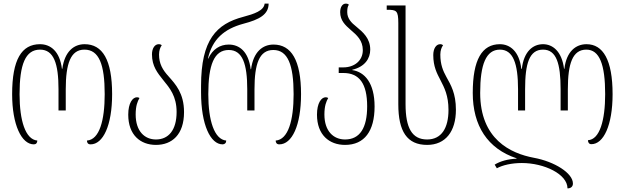

<svg xmlns="http://www.w3.org/2000/svg" viewBox="-20 -790 3449 1060"><path d="M167 7C179 7 186 -1 186 -14C120 -20 88 -125 88 -270C88 -434 120 -516 201 -516C277 -516 303 -439 303 -297V-180H343V-297C343 -439 370 -516 446 -516C527 -516 558 -434 558 -270C558 -125 529 -19 460 -14C460 -3 465 7 480 7C549 7 599 -97 599 -270C599 -460 546 -546 447 -546C389 -546 337 -507 324 -410H322C310 -507 259 -546 201 -546C99 -546 47 -461 47 -270C47 -101 99 7 167 7Z M841 10C929 10 996 -46 996 -171C996 -275 949 -325 911 -368C878 -404 858 -438 858 -489C858 -511 865 -530 873 -540C869 -544 864 -546 856 -546C834 -546 819 -522 819 -490C819 -424 850 -387 881 -348C917 -304 955 -259 955 -172C955 -71 910 -20 841 -20C778 -20 729 -66 729 -158C729 -205 739 -230 750 -249C745 -252 741 -253 736 -253C712 -253 688 -221 688 -157C688 -45 755 10 841 10Z M1209 7C1221 7 1229 -1 1229 -14C1163 -20 1130 -125 1130 -270C1130 -432 1162 -514 1243 -514C1319 -514 1345 -437 1345 -297V-180H1385V-297C1385 -437 1411 -514 1489 -514C1569 -514 1601 -432 1601 -270C1601 -125 1571 -19 1502 -14C1502 -3 1507 7 1522 7C1592 7 1642 -97 1642 -270C1642 -458 1588 -544 1490 -544C1431 -544 1379 -505 1366 -408H1364C1352 -505 1302 -544 1243 -544C1195 -544 1154 -519 1130 -467H1128C1152 -572 1216 -630 1324 -659C1412 -682 1463 -710 1463 -770H1441C1437 -731 1383 -713 1323 -697C1175 -658 1090 -571 1090 -316V-280C1090 -101 1142 7 1209 7Z M1885 10C1992 10 2048 -66 2048 -202C2048 -332 1993 -393 1925 -403V-405C1994 -421 2024 -467 2024 -516C2024 -579 1983 -613 1947 -643C1920 -664 1897 -688 1897 -723C1897 -742 1899 -754 1906 -764C1902 -768 1897 -770 1889 -770C1870 -770 1858 -750 1858 -723C1858 -677 1886 -651 1916 -625C1950 -596 1983 -567 1983 -513C1983 -454 1935 -418 1876 -418H1850V-387H1876C1964 -387 2007 -328 2007 -203C2007 -84 1967 -20 1885 -20C1821 -20 1771 -66 1771 -158C1771 -205 1781 -230 1792 -249C1787 -252 1783 -253 1778 -253C1754 -253 1730 -221 1730 -157C1730 -45 1798 10 1885 10Z M2338 10C2440 10 2497 -65 2497 -184C2497 -275 2469 -321 2444 -366C2426 -399 2411 -433 2411 -489C2411 -511 2418 -530 2426 -540C2422 -544 2417 -546 2410 -546C2388 -546 2372 -522 2372 -486C2372 -423 2392 -385 2412 -347C2433 -306 2456 -263 2456 -183C2456 -84 2418 -20 2338 -20C2255 -20 2219 -83 2219 -215V-760H2115V-736H2117C2169 -736 2179 -732 2179 -662V-214C2179 -65 2227 10 2338 10Z M3218 -546C3160 -546 3107 -507 3096 -410H3094C3082 -507 3031 -546 2978 -546C2923 -546 2872 -507 2861 -410H2858C2847 -507 2795 -546 2740 -546C2641 -546 2590 -461 2590 -277C2590 -96 2672 31 2832 84V86C2784 88 2741 100 2711 119L2723 139C2754 122 2804 110 2861 110C2984 110 3113 171 3113 250C3132 250 3143 240 3143 223C3143 166 3042 102 2927 81C2799 57 2631 -21 2631 -277C2631 -434 2663 -516 2740 -516C2813 -516 2840 -439 2840 -297V-180H2879V-297C2879 -439 2902 -516 2978 -516C3052 -516 3075 -439 3075 -297V-180H3115V-297C3115 -439 3141 -516 3217 -516C3290 -516 3321 -434 3321 -270C3321 -126 3291 -19 3226 -16C3226 -5 3231 6 3245 6C3312 6 3362 -98 3362 -270C3362 -460 3309 -546 3218 -546Z"/></svg>

Font: Noto Serif Georgian ExtraCondensed ExtraLight
Style: Regular
Weight: 200
Width: 2
Designer: Monotype Design Team, Akaki Razmadze
Foundry: Google LLC
Version: Version 2.003